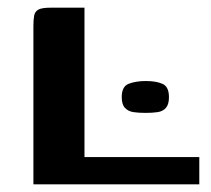

<svg xmlns="http://www.w3.org/2000/svg" viewBox="-20 -480 549 500"><path d="M200 -460V-71H499V0H67V-413Q67 -429 69 -439.5Q71 -450 80 -455Q89 -460 112 -460ZM297 -227Q297 -255 315.5 -262Q334 -269 360 -269Q387 -269 403.5 -261.5Q420 -254 420 -227Q420 -208 412 -199Q404 -190 390.5 -188Q377 -186 359 -186Q341 -186 327.5 -188Q314 -190 305.5 -199Q297 -208 297 -227Z"/></svg>

Font: Genos SemiBold
Style: Regular
Weight: 600
Designer: Robert E. Leuschke
Foundry: Robert E. Leuschke
Version: Version 1.010